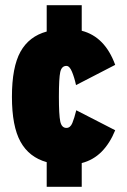

<svg xmlns="http://www.w3.org/2000/svg" viewBox="-20 -720 490 740"><path d="M160 0V-95Q92 -114 59 -173.8Q26 -233.5 26 -347Q26 -461.5 59 -520.8Q92 -580 160 -598.5V-700H295V-601.5Q384.5 -578.5 424 -470L273 -392Q266.5 -422 257.2 -444Q248 -466 236 -466Q217.5 -466 212.2 -442.2Q207 -418.5 207 -347Q207 -277.5 212.2 -252.2Q217.5 -227 236 -227Q251 -227 258.8 -245.8Q266.5 -264.5 274 -295L424 -218Q403.5 -167.5 371.5 -135.2Q339.5 -103 295 -91.5V0Z"/></svg>

Font: Trispace Condensed ExtraBold
Style: Regular
Weight: 800
Width: 3
Designer: Tyler Finck
Foundry: Etcetera Type Company
Version: Version 1.210; ttfautohint (v1.8.3)